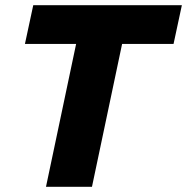

<svg xmlns="http://www.w3.org/2000/svg" viewBox="-20 -719 720 739"><path d="M273 -550H76L108 -699H680L648 -550H450L334 0H157Z"/></svg>

Font: Prompt Bold
Style: Bold Italic
Weight: 700
Italic angle: -12°
Designer: Katatrad Team
Foundry: CadsonDemak
Version: Version 1.000